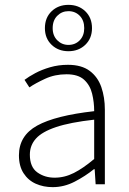

<svg xmlns="http://www.w3.org/2000/svg" viewBox="-20 -759 531 791"><path d="M197 12Q159 12 127.5 -2Q96 -16 77 -45.5Q58 -75 58 -119Q58 -200 133 -241.5Q208 -283 368 -301Q368 -338 359.5 -373Q351 -408 326.5 -430.5Q302 -453 254 -453Q206 -453 166 -434.5Q126 -416 101 -399L81 -430Q98 -443 125 -457.5Q152 -472 186.5 -482Q221 -492 260 -492Q316 -492 349.5 -467Q383 -442 397.5 -400Q412 -358 412 -307V0H374L370 -62H367Q331 -33 287.5 -10.5Q244 12 197 12ZM205 -27Q246 -27 284.5 -46.5Q323 -66 368 -104V-266Q269 -255 211 -235.5Q153 -216 128 -188Q103 -160 103 -122Q103 -71 133.5 -49Q164 -27 205 -27ZM262 -548Q220 -548 192.5 -574.5Q165 -601 165 -643Q165 -686 192.5 -712.5Q220 -739 262 -739Q304 -739 331.5 -712.5Q359 -686 359 -643Q359 -601 331.5 -574.5Q304 -548 262 -548ZM262 -574Q290 -574 308.5 -593Q327 -612 327 -643Q327 -675 308.5 -694Q290 -713 262 -713Q235 -713 216 -694Q197 -675 197 -643Q197 -612 216 -593Q235 -574 262 -574Z"/></svg>

Font: Source Sans 3 Light
Style: Regular
Weight: 300
Designer: Paul D. Hunt
Foundry: Adobe
Version: Version 3.052;hotconv 1.1.0;makeotfexe 2.6.0